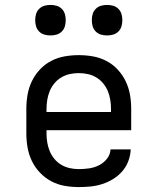

<svg xmlns="http://www.w3.org/2000/svg" viewBox="-20 -752 640 780"><path d="M300 8Q271 8 242.5 3Q214 -2 188.5 -15.5Q163 -29 142.5 -50.5Q122 -72 109.5 -98Q97 -124 92 -152.5Q87 -181 87 -210V-310Q87 -339 92 -367.5Q97 -396 109.5 -422Q122 -448 142 -469.5Q162 -491 188 -504.5Q214 -518 242.5 -523Q271 -528 300 -528Q329 -528 357.5 -523Q386 -518 412 -504.5Q438 -491 458 -469.5Q478 -448 490.5 -422Q503 -396 508 -367.5Q513 -339 513 -310V-223H169V-210Q169 -191 172 -173Q175 -155 182 -138Q189 -121 201 -106.5Q213 -92 229 -82.5Q245 -73 263.5 -69Q282 -65 300 -65Q321 -65 342 -68Q363 -71 382 -80.5Q401 -90 414.5 -107Q428 -124 429 -145H511Q510 -121 501.5 -98Q493 -75 477 -56.5Q461 -38 440 -25Q419 -12 396 -4.5Q373 3 349 5.5Q325 8 300 8ZM431 -297V-310Q431 -328 428 -346.5Q425 -365 418 -382Q411 -399 399 -413.5Q387 -428 371 -437.5Q355 -447 337 -451Q319 -455 300 -455Q281 -455 263 -451Q245 -447 229 -437.5Q213 -428 201 -413.5Q189 -399 182 -382Q175 -365 172 -346.5Q169 -328 169 -310V-297ZM415 -608Q402 -608 390 -611.5Q378 -615 369 -624Q360 -633 356.5 -645Q353 -657 353 -670Q353 -683 356.5 -695Q360 -707 369 -716Q378 -725 390 -728.5Q402 -732 415 -732Q428 -732 440 -728.5Q452 -725 461 -716Q470 -707 473.5 -695Q477 -683 477 -670Q477 -657 473.5 -645Q470 -633 461 -624Q452 -615 440 -611.5Q428 -608 415 -608ZM185 -608Q172 -608 160 -611.5Q148 -615 139 -624Q130 -633 126.5 -645Q123 -657 123 -670Q123 -683 126.5 -695Q130 -707 139 -716Q148 -725 160 -728.5Q172 -732 185 -732Q198 -732 210 -728.5Q222 -725 231 -716Q240 -707 243.5 -695Q247 -683 247 -670Q247 -657 243.5 -645Q240 -633 231 -624Q222 -615 210 -611.5Q198 -608 185 -608Z"/></svg>

Font: Iosevka Etoile
Style: Regular
Weight: 400
Designer: Belleve Invis
Foundry: Belleve Invis
Version: Version 33.2.4